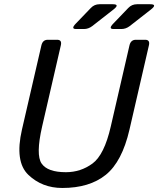

<svg xmlns="http://www.w3.org/2000/svg" viewBox="-20 -892 763 926"><path d="M347.2 -752Q320.3 -752 345.2 -777.8L418 -853.5Q435.1 -871.6 460 -871.6H523.9Q559.6 -871.6 527.3 -846.2L424.8 -766.1Q406.2 -752 384.8 -752ZM527.8 -752Q501 -752 525.9 -777.8L598.6 -853.5Q615.7 -871.6 640.6 -871.6H704.6Q740.2 -871.6 708 -846.2L605.5 -766.1Q586.9 -752 565.4 -752ZM85.9 -267.1 179.7 -673.3Q186 -700.2 210.4 -700.2H255.4Q279.8 -700.2 273.4 -673.3L183.1 -281.7Q151.9 -145 180.7 -103.3Q209.5 -61.5 297.9 -61.5Q369.1 -61.5 426 -103.3Q482.9 -145 514.2 -281.7L604.5 -673.3Q610.8 -700.2 635.3 -700.2H680.2Q704.6 -700.2 698.2 -673.3L604.5 -267.1Q568.8 -112.3 490.2 -48.8Q411.6 14.6 280.3 14.6Q183.1 14.6 116.7 -48.8Q50.3 -112.3 85.9 -267.1Z"/></svg>

Font: Istok Web
Style: BoldItalic
Weight: 700
Italic angle: -13°
Designer: Andrey V. Panov
Foundry: Andrey V. Panov
Version: Version 1.0.2g